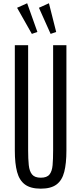

<svg xmlns="http://www.w3.org/2000/svg" viewBox="-20 -1133 492 1163"><path d="M227.1 9.8Q165.5 9.8 131.3 -15.4Q97.2 -40.5 83.5 -91.6Q69.8 -142.6 69.8 -220.7V-859.4H150.4V-223.1Q150.4 -169.9 154.3 -132.8Q158.2 -95.7 174.3 -76.2Q190.4 -56.6 227.1 -56.6Q264.2 -56.6 279.8 -76.2Q295.4 -95.7 298.6 -132.6Q301.8 -169.4 301.8 -222.7V-859.4H382.3V-220.7Q382.3 -142.6 369.1 -91.6Q356 -40.5 322.3 -15.4Q288.6 9.8 227.1 9.8ZM172.9 -927.7 83.5 -1085.9 144.5 -1113.3 206.5 -939.5ZM286.6 -927.7 215.8 -1085.9 276.4 -1113.3 320.3 -939.5Z"/></svg>

Font: Antonio ExtraLight
Style: Regular
Weight: 250
Designer: Vernon Adams
Foundry: Vernon Adams
Version: Version 1.002